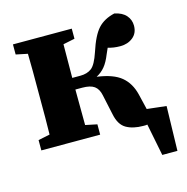

<svg xmlns="http://www.w3.org/2000/svg" viewBox="-99 -594 825 845"><g transform="rotate(-15 314.0 -171.0)"><path d="M373 -72 353 -165Q347 -194 329 -207Q311 -220 274 -220H243Q243 -180 243.5 -137Q244 -94 244 -58L297 -47V0H29V-47L82 -58Q83 -95 83 -136.5Q83 -178 83 -210V-273Q83 -305 83 -347Q83 -389 82 -426L29 -437V-483H297V-437L244 -426Q244 -391 243.5 -349.5Q243 -308 243 -273H280Q311 -273 331 -288Q351 -303 369 -357Q392 -428 419.5 -458Q447 -488 495 -499Q530 -492 547.5 -472Q565 -452 565 -425Q565 -391 541.5 -372Q518 -353 484 -353Q468 -353 454.5 -355Q441 -357 428 -361Q422 -349 416 -334Q403 -301 387 -281.5Q371 -262 348 -250Q422 -240 458 -210Q494 -180 507 -127L524 -56L612 -46L607 157H538L509 11Q505 12 500.5 12Q496 12 491 12Q444 12 413.5 -5.5Q383 -23 373 -72Z"/></g></svg>

Font: Source Serif Pro
Style: Bold
Weight: 700
Designer: Frank Grießhammer
Foundry: Adobe Systems Incorporated
Version: Version 3.001;hotconv 1.0.111;makeotfexe 2.5.65597